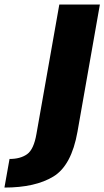

<svg xmlns="http://www.w3.org/2000/svg" viewBox="-165 -616 470 866"><path d="M-145 230 -122 101Q-73 101 -42.8 79.5Q-12.5 58 -0.5 -12.5L102.5 -595.5H285.5L184.5 -22Q157.5 130.5 75.8 180.2Q-6 230 -145 230Z"/></svg>

Font: Anybody ExtraBold
Style: Italic
Weight: 800
Italic angle: -10°
Designer: Tyler Finck
Foundry: Etcetera Type Company
Version: Version 1.010; ttfautohint (v1.8.3) -l 8 -r 50 -G 200 -x 14 